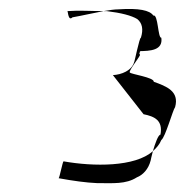

<svg xmlns="http://www.w3.org/2000/svg" viewBox="-20 -603 416 432"><path d="M213 -578H220C253 -574 276 -568 289 -560C300 -551 303 -537 297 -518C294 -520 282 -460 282 -464C277 -444 253 -435 234 -434L303 -346C328 -341 347 -332 341 -300C336 -300 329 -280 324 -263C332 -270 339 -278 343 -288C352 -294 369 -356 374 -362C384 -398 354 -409 326 -419C327 -429 274 -436 272 -440C269 -444 297 -478 295 -480C290 -485 301 -488 292 -488C319 -488 347 -490 343 -518C335 -517 336 -572 325 -568C317 -580 292 -585 247 -582C237 -582 225 -580 213 -578ZM112 -202C145 -196 174 -192 198 -191C234 -191 263 -188 288 -204C301 -209 314 -222 319 -242C319 -242 321 -252 324 -263C284 -227 190 -228 123 -240C121 -240 114 -203 112 -202ZM132 -578C133 -575 134 -555 143 -564C166 -568 191 -574 213 -578C184 -578 158 -580 132 -578ZM131 -578C131 -579 132 -578 132 -578Z"/></svg>

Font: Arrow
Style: Ita
Weight: 400
Version: Version 0.23